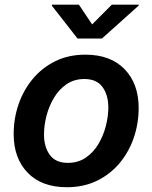

<svg xmlns="http://www.w3.org/2000/svg" viewBox="-20 -785 648 816"><path d="M264.2 10.7Q157.2 10.7 97.7 -50.8Q38.1 -112.3 38.1 -215.3Q38.1 -281.2 58.8 -341.6Q79.6 -401.9 119.1 -449.5Q158.7 -497.1 215.1 -524.9Q271.5 -552.7 342.8 -552.7Q449.7 -552.7 509.5 -491Q569.3 -429.2 569.3 -326.2Q569.3 -260.3 548.6 -199.7Q527.8 -139.2 488.3 -91.8Q448.7 -44.4 392.1 -16.8Q335.4 10.7 264.2 10.7ZM268.6 -92.8Q312 -92.8 344.5 -115Q377 -137.2 398.2 -172.9Q419.4 -208.5 429.9 -249.8Q440.4 -291 440.4 -328.1Q440.4 -381.3 415.5 -415.3Q390.6 -449.2 338.9 -449.2Q294.9 -449.2 262.7 -427Q230.5 -404.8 209.2 -369.1Q188 -333.5 177.5 -292.5Q167 -251.5 167 -213.4Q167 -160.6 191.7 -126.7Q216.3 -92.8 268.6 -92.8ZM315.4 -765.1 371.6 -681.2 455.1 -765.1H570.3L569.3 -761.2L413.1 -621.1H309.6L200.2 -761.2L201.2 -765.1Z"/></svg>

Font: Inter Semi Bold
Style: Italic
Weight: 600
Italic angle: -9.39999°
Designer: Rasmus Andersson
Foundry: rsms
Version: Version 4.000;git-3c8e0fc